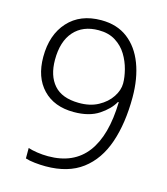

<svg xmlns="http://www.w3.org/2000/svg" viewBox="-110 -811 791 907"><g transform="rotate(15 285.5 -357.5)"><path d="M510 -411Q510 -284 477.5 -189Q445 -94 376 -42Q307 10 197 10Q171 10 143.5 7Q116 4 98 -2V-53Q116 -47 142.5 -43Q169 -39 196 -39Q321 -39 385 -123.5Q449 -208 453 -372H449Q428 -334 381 -303Q334 -272 259 -272Q163 -272 108 -329.5Q53 -387 53 -487Q53 -595 112 -660Q171 -725 274 -725Q351 -725 403.5 -685Q456 -645 483 -574Q510 -503 510 -411ZM274 -676Q197 -676 153.5 -627Q110 -578 110 -488Q110 -410 149 -365.5Q188 -321 269 -320Q325 -319 365.5 -341Q406 -363 428 -396.5Q450 -430 450 -463Q450 -493 440.5 -530Q431 -567 411 -600Q391 -633 357 -654.5Q323 -676 274 -676Z"/></g></svg>

Font: Noto Sans Arabic Light
Style: Regular
Weight: 300
Designer: Monotype Design Team, Nadine Chahine, Nizar Qandah and Khaled Hosny
Foundry: Monotype Imaging Inc.
Version: Version 2.012; ttfautohint (v1.8.4.7-5d5b)